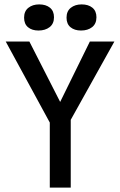

<svg xmlns="http://www.w3.org/2000/svg" viewBox="-20 -848 543 868"><path d="M157.2 -828.1Q187.5 -828.1 205.8 -813.2Q224.1 -798.3 224.1 -770Q224.1 -740.7 204.3 -725.3Q184.6 -710 153.8 -710Q124.5 -710 106.7 -724.9Q88.9 -739.7 88.9 -768.1Q88.9 -797.4 108.2 -812.7Q127.4 -828.1 157.2 -828.1ZM349.1 -828.1Q379.4 -828.1 397.7 -813.2Q416 -798.3 416 -770Q416 -740.7 396.5 -725.3Q377 -710 346.2 -710Q316.9 -710 298.8 -724.9Q280.8 -739.7 280.8 -768.1Q280.8 -797.4 300 -812.7Q319.3 -828.1 349.1 -828.1ZM299.8 0H205.1V-293.9L5.9 -660.2H112.8L252 -387.2L386.2 -660.2H497.1L299.8 -306.2Z"/></svg>

Font: Sansita Light
Style: Regular
Weight: 300
Designer: Pablo Cosgaya
Foundry: Omnibus-Type
Version: Version 1.006;hotconv 1.0.109;makeotfexe 2.5.65596